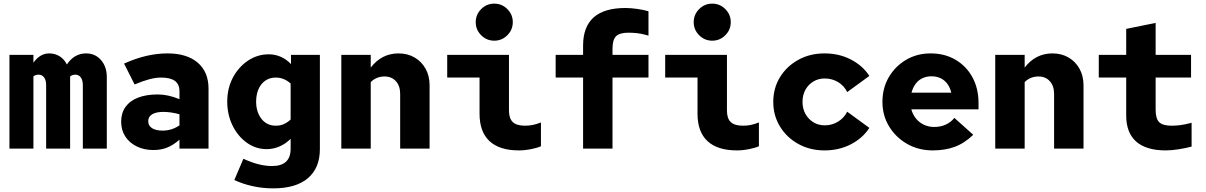

<svg xmlns="http://www.w3.org/2000/svg" viewBox="-20 -818 6640 1057"><path d="M32 0V-516H164V-473Q182 -498 203.5 -511Q225 -524 251 -524Q283 -524 308.5 -508Q334 -492 348 -463Q368 -493 394.5 -508.5Q421 -524 454 -524Q504 -524 536 -487.5Q568 -451 568 -393V0H436V-350Q436 -376 425 -391.5Q414 -407 394 -407Q386 -407 379 -404.5Q372 -402 366 -397Q366 -394 366 -390.5Q366 -387 366 -383V0H234V-350Q234 -376 223 -391.5Q212 -407 192 -407Q185 -407 178 -405Q171 -403 164 -398V0Z M825 8Q773 8 732.5 -12Q692 -32 669.5 -67Q647 -102 647 -148Q647 -196 671 -229.5Q695 -263 740 -280.5Q785 -298 848 -298Q876 -298 905 -292Q934 -286 968 -272V-316Q968 -354 943 -372.5Q918 -391 866 -391Q837 -391 801.5 -381.5Q766 -372 721 -353L663 -468Q728 -497 786.5 -510.5Q845 -524 902 -524Q1009 -524 1068.5 -473Q1128 -422 1128 -330V0H968V-49Q934 -19 900 -5.5Q866 8 825 8ZM796 -151Q796 -126 817 -112.5Q838 -99 875 -99Q901 -99 924.5 -106.5Q948 -114 968 -128V-189Q946 -195 923.5 -198.5Q901 -202 879 -202Q840 -202 818 -189Q796 -176 796 -151Z M1484 219Q1426 219 1371.5 207Q1317 195 1270 173L1320 56Q1363 76 1402 86Q1441 96 1478 96Q1580 96 1580 1V-54Q1555 -28 1520.5 -12.5Q1486 3 1448 3Q1388 3 1338.5 -32.5Q1289 -68 1260 -127.5Q1231 -187 1231 -259Q1231 -332 1262 -390.5Q1293 -449 1345 -484Q1397 -519 1460 -519Q1495 -519 1526.5 -505Q1558 -491 1582 -465V-516H1741V3Q1741 107 1675 163Q1609 219 1484 219ZM1498 -126Q1523 -126 1543 -135Q1563 -144 1580 -160V-358Q1563 -374 1542 -382.5Q1521 -391 1498 -391Q1465 -391 1440.5 -374Q1416 -357 1403 -327Q1390 -297 1390 -258Q1390 -220 1403.5 -190Q1417 -160 1441 -143Q1465 -126 1498 -126Z M1859 0V-516H2021V-446Q2081 -524 2174 -524Q2224 -524 2262.5 -501.5Q2301 -479 2323 -439.5Q2345 -400 2345 -348V0H2183V-301Q2183 -345 2159.5 -371Q2136 -397 2097 -397Q2075 -397 2056 -389.5Q2037 -382 2021 -366V0Z M2701 -594Q2659 -594 2629 -624Q2599 -654 2599 -696Q2599 -738 2629 -768Q2659 -798 2701 -798Q2743 -798 2773 -768Q2803 -738 2803 -696Q2803 -654 2773 -624Q2743 -594 2701 -594ZM2837 10Q2730 10 2675 -41Q2620 -92 2620 -192V-391H2442V-516H2782V-209Q2782 -166 2803 -146Q2824 -126 2870 -126Q2892 -126 2912.5 -130Q2933 -134 2958 -144V-13Q2942 -5 2906 2.5Q2870 10 2837 10Z M3190 0V-391H3039V-516H3190V-567Q3190 -774 3423 -774Q3452 -774 3487.5 -769Q3523 -764 3550 -756V-622Q3512 -633 3487 -635.5Q3462 -638 3440 -638Q3391 -638 3371.5 -618.5Q3352 -599 3352 -550V-516H3550V-391H3352V0Z M3901 -594Q3859 -594 3829 -624Q3799 -654 3799 -696Q3799 -738 3829 -768Q3859 -798 3901 -798Q3943 -798 3973 -768Q4003 -738 4003 -696Q4003 -654 3973 -624Q3943 -594 3901 -594ZM4037 10Q3930 10 3875 -41Q3820 -92 3820 -192V-391H3642V-516H3982V-209Q3982 -166 4003 -146Q4024 -126 4070 -126Q4092 -126 4112.5 -130Q4133 -134 4158 -144V-13Q4142 -5 4106 2.5Q4070 10 4037 10Z M4519 10Q4438.9 10 4375 -25.4Q4311.1 -60.8 4274 -121.4Q4237 -182 4237 -256.8Q4237 -332.7 4274 -393.1Q4311.1 -453.5 4375 -488.7Q4438.9 -524 4519 -524Q4600 -524 4665 -490Q4730 -456 4766 -400L4644 -311Q4627 -346 4594 -366Q4561 -386 4520 -386Q4485 -386 4457.4 -369.1Q4429.7 -352.3 4413.8 -323.4Q4398 -294.4 4398 -256.9Q4398 -220 4414 -191Q4430 -162 4457.6 -145Q4485.2 -128 4520 -128Q4561 -128 4594 -148.5Q4627 -169 4644 -203L4766 -114Q4730 -58 4665 -24Q4600 10 4519 10Z M5115 10Q5037 10 4974.5 -25.5Q4912 -61 4875 -121.5Q4838 -182 4838 -257Q4838 -333 4873 -393Q4908 -453 4968 -488.5Q5028 -524 5103 -524Q5181 -524 5240.5 -489Q5300 -454 5333.5 -392.5Q5367 -331 5367 -251V-216H4997Q5005 -187 5023 -165Q5041 -143 5067 -131Q5093 -119 5123 -119Q5158 -119 5186.5 -132Q5215 -145 5234 -169L5338 -76Q5289 -29 5235.5 -9.5Q5182 10 5115 10ZM4998 -308H5217Q5210 -337 5195 -357Q5180 -377 5158 -387.5Q5136 -398 5108 -398Q5081 -398 5058.5 -387.5Q5036 -377 5021 -357Q5006 -337 4998 -308Z M5459 0V-516H5621V-446Q5681 -524 5774 -524Q5824 -524 5862.5 -501.5Q5901 -479 5923 -439.5Q5945 -400 5945 -348V0H5783V-301Q5783 -345 5759.5 -371Q5736 -397 5697 -397Q5675 -397 5656 -389.5Q5637 -382 5621 -366V0Z M6398 10Q6290 10 6235 -38.5Q6180 -87 6180 -182V-391H6029V-516H6180V-659L6342 -692V-516H6537V-391H6342V-214Q6342 -165 6361.5 -145.5Q6381 -126 6430 -126Q6452 -126 6477 -129Q6502 -132 6540 -142V-11Q6510 -3 6470.5 3.5Q6431 10 6398 10Z"/></svg>

Font: Red Hat Mono VF Light
Style: Regular
Weight: 300
Monospace: yes
Designer: Pentagram, MCKL
Foundry: Pentagram, MCKL
Version: Version 1.023